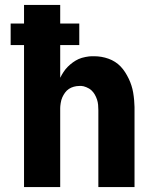

<svg xmlns="http://www.w3.org/2000/svg" viewBox="-20 -755 640 775"><path d="M77 0V-573H23V-660H77V-735H223V-660H300V-573H223V-441Q229 -453 236.5 -464.5Q244 -476 253.5 -485.5Q263 -495 274 -503Q285 -511 297 -516.5Q309 -522 325 -525Q341 -528 350 -528H360Q375 -528 389.5 -525.5Q404 -523 418 -518Q432 -513 444.5 -505Q457 -497 467 -486.5Q477 -476 485 -463.5Q493 -451 499.5 -437.5Q506 -424 510.5 -410Q515 -396 517.5 -381.5Q520 -367 521.5 -350Q523 -333 523 -323V0H377V-310Q377 -321 376 -332Q375 -343 371.5 -353.5Q368 -364 362.5 -373.5Q357 -383 349 -390.5Q341 -398 328.5 -403Q316 -408 309 -408H300Q289 -408 278 -405Q267 -402 258 -396Q249 -390 242.5 -381Q236 -372 231.5 -362Q227 -352 225 -339Q223 -326 223 -319V0Z"/></svg>

Font: Iosevka Aile Heavy
Style: Regular
Weight: 900
Designer: Belleve Invis
Foundry: Belleve Invis
Version: Version 31.1.0; ttfautohint (v1.8.4)